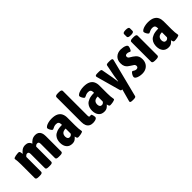

<svg xmlns="http://www.w3.org/2000/svg" viewBox="138 -1864 3179 3179"><g transform="rotate(-45 1728.0 -274.0)"><path d="M107 2Q50 2 50 -30V-349Q50 -398 47.5 -425.5Q45 -453 42.5 -466.5Q40 -480 40 -487Q40 -498 54.5 -504.5Q69 -511 89.5 -515Q110 -519 128.5 -520.5Q147 -522 155 -522Q180 -522 184 -502Q188 -482 193 -455Q212 -484 245 -507.5Q278 -531 324 -531Q363 -531 388.5 -513.5Q414 -496 425 -461Q444 -487 478 -509Q512 -531 560 -531Q596 -531 621 -515Q646 -499 658.5 -468.5Q671 -438 671 -392V-30Q671 2 613 2H579Q548 2 534.5 -6Q521 -14 521 -30V-358Q521 -383 513.5 -396Q506 -409 484 -409Q466 -409 452 -398.5Q438 -388 428 -372Q418 -356 412 -342L429 -440Q432 -427 433.5 -414.5Q435 -402 435 -389V-30Q435 -14 421.5 -6Q408 2 377 2H343Q312 2 298.5 -6Q285 -14 285 -30V-358Q285 -383 277.5 -396Q270 -409 248 -409Q237 -409 228 -404Q219 -399 211.5 -391.5Q204 -384 199 -377V-30Q199 2 142 2Z M895 8Q828 8 793 -35Q758 -78 758 -149Q758 -178 766 -210Q774 -242 797.5 -270.5Q821 -299 867.5 -317Q914 -335 991 -335V-351Q991 -382 976.5 -398Q962 -414 930 -414Q904 -414 884.5 -407Q865 -400 852 -392.5Q839 -385 832 -385Q822 -385 809.5 -400.5Q797 -416 788.5 -435Q780 -454 780 -465Q780 -482 804 -497.5Q828 -513 865 -522Q902 -531 941 -531Q1014 -531 1057.5 -509Q1101 -487 1120 -447.5Q1139 -408 1139 -358V-176Q1139 -124 1142 -96.5Q1145 -69 1148 -55.5Q1151 -42 1151 -31Q1151 -22 1137.5 -16Q1124 -10 1104.5 -6Q1085 -2 1066.5 -0.5Q1048 1 1039 1Q1021 1 1014.5 -13.5Q1008 -28 1003 -50Q992 -33 965 -12.5Q938 8 895 8ZM940 -99Q956 -99 970 -108Q984 -117 991 -132V-249Q963 -249 944 -242.5Q925 -236 913.5 -224Q902 -212 896.5 -196Q891 -180 891 -160Q891 -133 903.5 -116Q916 -99 940 -99Z M1380 8Q1339 8 1310 -8.5Q1281 -25 1266 -58.5Q1251 -92 1251 -144V-722Q1251 -754 1311 -754H1339Q1399 -754 1399 -722V-142Q1399 -125 1404.5 -117Q1410 -109 1423 -109Q1428 -109 1434.5 -111Q1441 -113 1445 -113Q1455 -113 1461 -99Q1467 -85 1470.5 -67.5Q1474 -50 1474 -39Q1474 -21 1458.5 -11Q1443 -1 1421 3.5Q1399 8 1380 8Z M1646 8Q1579 8 1544 -35Q1509 -78 1509 -149Q1509 -178 1517 -210Q1525 -242 1548.5 -270.5Q1572 -299 1618.5 -317Q1665 -335 1742 -335V-351Q1742 -382 1727.5 -398Q1713 -414 1681 -414Q1655 -414 1635.5 -407Q1616 -400 1603 -392.5Q1590 -385 1583 -385Q1573 -385 1560.5 -400.5Q1548 -416 1539.5 -435Q1531 -454 1531 -465Q1531 -482 1555 -497.5Q1579 -513 1616 -522Q1653 -531 1692 -531Q1765 -531 1808.5 -509Q1852 -487 1871 -447.5Q1890 -408 1890 -358V-176Q1890 -124 1893 -96.5Q1896 -69 1899 -55.5Q1902 -42 1902 -31Q1902 -22 1888.5 -16Q1875 -10 1855.5 -6Q1836 -2 1817.5 -0.5Q1799 1 1790 1Q1772 1 1765.5 -13.5Q1759 -28 1754 -50Q1743 -33 1716 -12.5Q1689 8 1646 8ZM1691 -99Q1707 -99 1721 -108Q1735 -117 1742 -132V-249Q1714 -249 1695 -242.5Q1676 -236 1664.5 -224Q1653 -212 1647.5 -196Q1642 -180 1642 -160Q1642 -133 1654.5 -116Q1667 -99 1691 -99Z M2109 206Q2053 206 2053 185Q2053 181 2053.5 176.5Q2054 172 2056 167L2126 -89L2134 -43H2121Q2106 -43 2094 -45.5Q2082 -48 2078 -64L1962 -480Q1960 -487 1959 -492.5Q1958 -498 1958 -502Q1958 -525 2008 -525H2051Q2070 -525 2084.5 -521Q2099 -517 2102 -502L2139 -299Q2143 -276 2147 -246Q2151 -216 2155 -187H2159Q2164 -216 2168 -246.5Q2172 -277 2176 -299L2216 -504Q2218 -516 2233 -520.5Q2248 -525 2269 -525H2298Q2329 -525 2342.5 -519.5Q2356 -514 2356 -503Q2356 -499 2355.5 -494.5Q2355 -490 2354 -485L2184 185Q2181 197 2166 201.5Q2151 206 2129 206Z M2531 8Q2500 8 2467 0.5Q2434 -7 2412 -21.5Q2390 -36 2390 -57Q2390 -71 2399.5 -90.5Q2409 -110 2421.5 -125Q2434 -140 2444 -140Q2450 -140 2459.5 -133Q2469 -126 2483 -119.5Q2497 -113 2515 -113Q2534 -113 2545 -123Q2556 -133 2556 -151Q2556 -177 2536.5 -191.5Q2517 -206 2491 -221Q2470 -234 2448 -251Q2426 -268 2411.5 -296.5Q2397 -325 2397 -370Q2397 -446 2443 -488.5Q2489 -531 2562 -531Q2586 -531 2616.5 -525.5Q2647 -520 2669.5 -507Q2692 -494 2692 -473Q2692 -461 2685.5 -441.5Q2679 -422 2669.5 -407Q2660 -392 2651 -392Q2644 -392 2627.5 -401Q2611 -410 2587 -410Q2568 -410 2557 -402Q2546 -394 2546 -376Q2546 -350 2569.5 -336Q2593 -322 2621 -304Q2641 -291 2660.5 -273Q2680 -255 2692.5 -228.5Q2705 -202 2705 -161Q2705 -112 2684.5 -74Q2664 -36 2625 -14Q2586 8 2531 8Z M2834 2Q2774 2 2774 -30V-493Q2774 -525 2834 -525H2862Q2922 -525 2922 -493V-30Q2922 2 2862 2ZM2851 -578Q2814 -578 2797.5 -586Q2781 -594 2781 -610V-670Q2781 -686 2797.5 -694Q2814 -702 2848 -702Q2885 -702 2901.5 -694Q2918 -686 2918 -670V-610Q2918 -594 2902 -586Q2886 -578 2851 -578Z M3150 8Q3083 8 3048 -35Q3013 -78 3013 -149Q3013 -178 3021 -210Q3029 -242 3052.5 -270.5Q3076 -299 3122.5 -317Q3169 -335 3246 -335V-351Q3246 -382 3231.5 -398Q3217 -414 3185 -414Q3159 -414 3139.5 -407Q3120 -400 3107 -392.5Q3094 -385 3087 -385Q3077 -385 3064.5 -400.5Q3052 -416 3043.5 -435Q3035 -454 3035 -465Q3035 -482 3059 -497.5Q3083 -513 3120 -522Q3157 -531 3196 -531Q3269 -531 3312.5 -509Q3356 -487 3375 -447.5Q3394 -408 3394 -358V-176Q3394 -124 3397 -96.5Q3400 -69 3403 -55.5Q3406 -42 3406 -31Q3406 -22 3392.5 -16Q3379 -10 3359.5 -6Q3340 -2 3321.5 -0.5Q3303 1 3294 1Q3276 1 3269.5 -13.5Q3263 -28 3258 -50Q3247 -33 3220 -12.5Q3193 8 3150 8ZM3195 -99Q3211 -99 3225 -108Q3239 -117 3246 -132V-249Q3218 -249 3199 -242.5Q3180 -236 3168.5 -224Q3157 -212 3151.5 -196Q3146 -180 3146 -160Q3146 -133 3158.5 -116Q3171 -99 3195 -99Z"/></g></svg>

Font: Asap Condensed VF Beta
Style: Regular
Weight: 400
Designer: Pablo Cosgaya
Foundry: Omnibus-Type
Version: Version 1.008